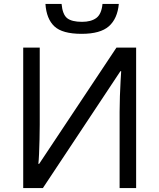

<svg xmlns="http://www.w3.org/2000/svg" viewBox="-20 -956 808 976"><path d="M584 -936Q577 -861 533.5 -822.5Q490 -784 395 -784Q297 -784 256.5 -822Q216 -860 211 -936H293Q298 -882 321.5 -863.5Q345 -845 397 -845Q443 -845 469.5 -864.5Q496 -884 501 -936ZM98 -714H182V-322Q182 -289 181 -248Q180 -207 178.5 -173Q177 -139 175 -123H179L572 -714H672V0H588V-388Q588 -425 589.5 -467Q591 -509 593 -544Q595 -579 596 -594H592L198 0H98Z"/></svg>

Font: Noto Sans
Style: Regular
Weight: 400
Designer: Monotype Design Team
Foundry: Monotype Imaging Inc.
Version: Version 2.007